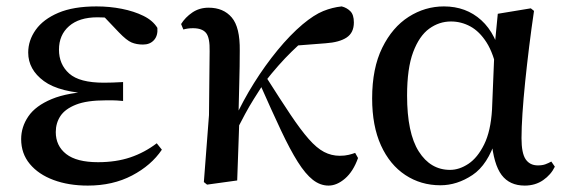

<svg xmlns="http://www.w3.org/2000/svg" viewBox="-20 -563 1769 599"><path d="M254 16Q194 16 147 -1.5Q100 -19 73 -51.5Q46 -84 46 -129Q46 -167 68.5 -200Q91 -233 141.5 -254Q192 -275 275 -278V-270Q166 -274 117 -310Q68 -346 68 -399Q68 -437 91.5 -470Q115 -503 162 -523Q209 -543 281 -543Q322 -543 360 -535.5Q398 -528 427.5 -513.5Q457 -499 471 -476Q473 -452 460.5 -438Q448 -424 426 -424Q406 -424 390.5 -430.5Q375 -437 351 -462L291 -525H350L366 -502Q340 -505 321.5 -507Q303 -509 284 -509Q227 -509 195.5 -481.5Q164 -454 164 -408Q164 -362 196 -333.5Q228 -305 304 -305Q318 -305 331.5 -305.5Q345 -306 364 -307V-248Q342 -250 331 -250Q320 -250 311 -250Q251 -250 217 -236.5Q183 -223 168.5 -201Q154 -179 154 -151Q154 -108 186.5 -82.5Q219 -57 286 -57Q342 -57 386.5 -72Q431 -87 469 -116L485 -96Q452 -47 392 -15.5Q332 16 254 16Z M626 13 616 5 632 -204 634 -403Q635 -445 623 -460Q611 -475 582 -475Q574 -475 566.5 -474Q559 -473 552 -471L545 -488Q558 -509 580 -524Q602 -539 631 -539Q677 -539 703 -508.5Q729 -478 728 -405Q728 -356 726.5 -304.5Q725 -253 724 -201L727 -198Q725 -147 723.5 -98.5Q722 -50 720 0ZM713 -147 697 -170H703L711 -190Q738 -249 772.5 -304Q807 -359 846 -406.5Q885 -454 924 -487Q960 -517 988.5 -528.5Q1017 -540 1046 -543Q1062 -539 1073 -528Q1084 -517 1084 -493Q1084 -461 1061.5 -446Q1039 -431 996 -428L893 -420L972 -473Q931 -442 890 -402Q849 -362 806 -307L801 -300Q785 -275 771.5 -253.5Q758 -232 744.5 -207Q731 -182 713 -147ZM1005 16Q979 16 956 -2Q933 -20 909 -58Q885 -96 856.5 -156.5Q828 -217 790 -303L810 -323Q855 -252 886.5 -205Q918 -158 943 -129.5Q968 -101 991 -89Q1014 -77 1040 -77Q1056 -77 1068 -80Q1080 -83 1088 -86L1097 -70Q1082 -28 1056.5 -6Q1031 16 1005 16Z M1354 15Q1293 15 1244.5 -17Q1196 -49 1168.5 -109.5Q1141 -170 1141 -256Q1141 -350 1172.5 -414Q1204 -478 1255 -510.5Q1306 -543 1365 -543Q1434 -543 1481.5 -500Q1529 -457 1546 -372H1553L1532 -336Q1520 -396 1498 -430.5Q1476 -465 1447.5 -480.5Q1419 -496 1387 -496Q1350 -496 1319 -473.5Q1288 -451 1269 -400.5Q1250 -350 1250 -265Q1250 -148 1286.5 -90.5Q1323 -33 1384 -33Q1413 -33 1441.5 -52Q1470 -71 1490.5 -112.5Q1511 -154 1515 -221L1523 -417L1533 -520L1636 -537L1646 -529Q1638 -475 1631 -418.5Q1624 -362 1618.5 -308.5Q1613 -255 1610 -209.5Q1607 -164 1607 -132Q1607 -85 1620 -66Q1633 -47 1658 -47Q1672 -47 1681.5 -50.5Q1691 -54 1700 -59L1711 -43Q1699 -18 1674.5 -1Q1650 16 1617 16Q1570 16 1545 -17Q1520 -50 1513 -127L1527 -129Q1502 -49 1454 -17Q1406 15 1354 15Z"/></svg>

Font: Noto Serif TC SemiBold
Style: Regular
Weight: 600
Version: Version 2.002-H1;hotconv 1.1.0;makeotfexe 2.6.0